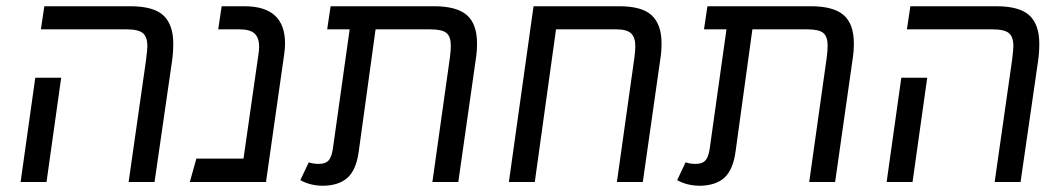

<svg xmlns="http://www.w3.org/2000/svg" viewBox="-20 -583 3408 615"><path d="M448 -392Q452 -426 452 -435Q452 -465 437.5 -477Q423 -489 385 -489H111L122 -563H397Q472 -563 503.5 -533.5Q535 -504 535 -443Q535 -414 531 -387L475 0H392ZM93 -334H176L129 0H46Z M893 -444Q893 -427 890 -407L832 0H588L609 -75H760L807 -403Q810 -420 810 -433Q810 -462 795.5 -475.5Q781 -489 747 -489H679L690 -563H763Q893 -563 893 -444Z M1508 -444Q1508 -418 1504 -393L1448 0H1365L1421 -398Q1424 -421 1424 -437Q1424 -466 1410 -477.5Q1396 -489 1358 -489H1183L1129 -97Q1121 -39 1093.5 -14Q1066 11 1016 12Q974 12 942 -6L969 -63Q984 -58 1001 -58Q1022 -58 1032 -68.5Q1042 -79 1046 -105L1100 -489H1028L1039 -563H1370Q1443 -563 1475.5 -534.5Q1508 -506 1508 -444Z M2099 -444Q2099 -417 2095 -393L2039 0H1956L2012 -398Q2015 -419 2015 -435Q2015 -463 2001.5 -476Q1988 -489 1954 -489H1761L1693 0H1610L1689 -563H1963Q2037 -563 2068 -533.5Q2099 -504 2099 -444Z M2715 -444Q2715 -418 2711 -393L2655 0H2572L2628 -398Q2631 -421 2631 -437Q2631 -466 2617 -477.5Q2603 -489 2565 -489H2390L2336 -97Q2328 -39 2300.5 -14Q2273 11 2223 12Q2181 12 2149 -6L2176 -63Q2191 -58 2208 -58Q2229 -58 2239 -68.5Q2249 -79 2253 -105L2307 -489H2235L2246 -563H2577Q2650 -563 2682.5 -534.5Q2715 -506 2715 -444Z M3222 -392Q3226 -426 3226 -435Q3226 -465 3211.5 -477Q3197 -489 3159 -489H2885L2896 -563H3171Q3246 -563 3277.5 -533.5Q3309 -504 3309 -443Q3309 -414 3305 -387L3249 0H3166ZM2867 -334H2950L2903 0H2820Z"/></svg>

Font: FiraGO Book
Style: Italic
Weight: 350
Italic angle: -8°
Designer: bBox Type GmbH
Foundry: bBox Type GmbH
Version: Version 1.001